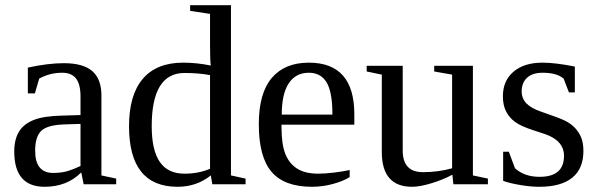

<svg xmlns="http://www.w3.org/2000/svg" viewBox="-20 -714 2317 744"><path d="M227.1 -469.2Q302.2 -469.2 337.6 -438.5Q373 -407.7 373 -344.2V-34.2L430.2 -22V0H304.2L294.9 -45.9Q239.3 9.8 152.8 9.8Q35.2 9.8 35.2 -127Q35.2 -172.9 53 -202.9Q70.8 -232.9 109.9 -248.8Q148.9 -264.6 223.1 -266.1L292 -268.1V-339.8Q292 -387.2 274.7 -409.7Q257.3 -432.1 221.2 -432.1Q172.4 -432.1 131.8 -409.2L115.2 -352.1H87.9V-452.1Q167 -469.2 227.1 -469.2ZM292 -233.9 228 -231.9Q162.6 -229.5 139.4 -206.5Q116.2 -183.6 116.2 -129.9Q116.2 -43.9 186 -43.9Q219.2 -43.9 243.4 -51.5Q267.6 -59.1 292 -70.8Z M796.9 -34.2Q741.7 9.8 668 9.8Q480 9.8 480 -225.1Q480 -345.7 533.2 -408.4Q586.4 -471.2 689.9 -471.2Q742.7 -471.2 796.9 -460Q793.9 -476.1 793.9 -541V-660.2L716.8 -671.9V-693.8H875V-34.2L931.6 -22V0H802.7ZM567.9 -225.1Q567.9 -132.3 599.1 -86.7Q630.4 -41 694.8 -41Q750 -41 793.9 -60.1V-422.9Q750.5 -431.2 694.8 -431.2Q567.9 -431.2 567.9 -225.1Z M1070.8 -231V-222.2Q1070.8 -154.8 1085.7 -117.4Q1100.6 -80.1 1131.6 -60.5Q1162.6 -41 1212.9 -41Q1239.3 -41 1275.4 -45.4Q1311.5 -49.8 1335 -55.2V-27.8Q1311.5 -12.7 1271.2 -1.5Q1231 9.8 1189 9.8Q1082 9.8 1032.5 -47.9Q982.9 -105.5 982.9 -232.9Q982.9 -353 1033.2 -412.1Q1083.5 -471.2 1176.8 -471.2Q1353 -471.2 1353 -271V-231ZM1176.8 -432.1Q1126 -432.1 1098.9 -391.1Q1071.8 -350.1 1071.8 -270H1268.1Q1268.1 -357.4 1245.6 -394.8Q1223.1 -432.1 1176.8 -432.1Z M1540.5 -130.9Q1540.5 -46.9 1618.7 -46.9Q1679.2 -46.9 1731.9 -62V-424.8L1662.6 -437V-459H1812.5V-34.2L1870.6 -22V0H1736.8L1732.9 -37.1Q1698.2 -18.1 1652.8 -4.2Q1607.4 9.8 1576.7 9.8Q1459.5 9.8 1459.5 -125V-424.8L1400.9 -437V-459H1540.5Z M2240.7 -128.9Q2240.7 -60.5 2197.5 -25.4Q2154.3 9.8 2069.8 9.8Q2035.6 9.8 1994.4 2.7Q1953.1 -4.4 1929.7 -13.2V-126H1951.7L1975.6 -62Q2012.2 -28.8 2070.8 -28.8Q2165.5 -28.8 2165.5 -109.9Q2165.5 -169.4 2090.8 -194.8L2047.4 -209Q1998 -225.1 1975.6 -241.7Q1953.1 -258.3 1940.9 -282.5Q1928.7 -306.6 1928.7 -340.8Q1928.7 -401.4 1970 -436.3Q2011.2 -471.2 2081.5 -471.2Q2131.8 -471.2 2207.5 -456.1V-356H2184.6L2164.1 -409.2Q2138.2 -432.1 2082.5 -432.1Q2043 -432.1 2022.2 -412.6Q2001.5 -393.1 2001.5 -359.9Q2001.5 -332 2020.3 -313Q2039.1 -293.9 2077.1 -281.2Q2148.9 -256.8 2170.9 -245.6Q2192.9 -234.4 2208.3 -218Q2223.6 -201.7 2232.2 -180.7Q2240.7 -159.7 2240.7 -128.9Z"/></svg>

Font: Times New Roman
Style: Regular
Weight: 400
Designer: Steve Matteson
Foundry: Ascender Corporation
Version: Version 2.00.3